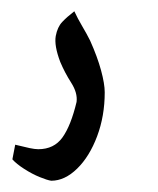

<svg xmlns="http://www.w3.org/2000/svg" viewBox="-20 -384 281 341"><path d="M71 -63Q64 -64 50.5 -69.5Q37 -75 23 -84Q9 -93 2 -101L7 -127Q23 -123 32.5 -121Q42 -119 48 -119Q76 -119 91 -140Q106 -161 116 -203Q118 -219 106.5 -237Q95 -255 87 -274Q76 -303 79 -320Q82 -336 90.5 -345Q99 -354 112 -364Q118 -351 126 -337.5Q134 -324 140 -312Q153 -283 159.5 -259Q166 -235 166 -220Q166 -178 152.5 -142Q139 -106 117 -84.5Q95 -63 71 -63Z"/></svg>

Font: Noto Naskh Arabic UI Semi
Style: Bold
Weight: 700
Designer: Monotype Design Team, David Williams, Mohamad Dakak and Nizar Qandah
Foundry: Monotype Imaging Inc.
Version: Version 2.014; ttfautohint (v1.8.4.7-5d5b)